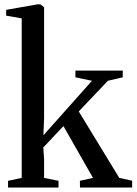

<svg xmlns="http://www.w3.org/2000/svg" viewBox="-20 -838 610 858"><path d="M16 0V-30L77 -43V-756L7.5 -768V-794L147 -818.5H160.5L177 -806V-309.5L174 -233.5L391 -477L317 -492.5V-522.5H528.5V-492.5L462 -477L332 -340L513 -43L570.5 -30.5V0H337.5L337 -30L395.5 -43L263.5 -274.5L173.5 -179L177 -126.5V-43L241.5 -30V0Z"/></svg>

Font: Merriweather 96pt
Style: Regular
Weight: 400
Version: Version 2.100